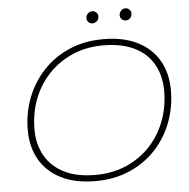

<svg xmlns="http://www.w3.org/2000/svg" viewBox="-57 -906 951 966"><g transform="rotate(-5 418.5 -422.5)"><path d="M387 4Q284 4 213 -32Q142 -68 105.5 -132Q69 -196 69 -281Q69 -366 98 -442Q127 -518 181.5 -577Q236 -636 313 -670Q390 -704 487 -704Q589 -704 660 -668Q731 -632 767.5 -568Q804 -504 804 -419Q804 -334 775.5 -258Q747 -182 692.5 -123Q638 -64 560.5 -30Q483 4 387 4ZM390 -27Q476 -27 546.5 -58Q617 -89 667 -143Q717 -197 743.5 -267.5Q770 -338 770 -418Q770 -494 738 -551.5Q706 -609 642 -641Q578 -673 484 -673Q397 -673 327 -642Q257 -611 206.5 -557Q156 -503 129.5 -432.5Q103 -362 103 -282Q103 -206 135.5 -148.5Q168 -91 231.5 -59Q295 -27 390 -27ZM609 -788Q597 -788 588.5 -796Q580 -804 580 -816Q580 -829 589 -839Q598 -849 611 -849Q623 -849 631.5 -841Q640 -833 640 -821Q640 -807 631 -797.5Q622 -788 609 -788ZM441 -788Q429 -788 420.5 -796Q412 -804 412 -816Q412 -829 421.5 -839Q431 -849 444 -849Q455 -849 464 -841Q473 -833 473 -821Q473 -807 463.5 -797.5Q454 -788 441 -788Z"/></g></svg>

Font: Montserrat ExtraLight
Style: Italic
Weight: 200
Italic angle: -11.3°
Designer: Julieta Ulanovsky
Foundry: Julieta Ulanovsky
Version: Version 9.000; ttfautohint (v1.8.4.7-5d5b)